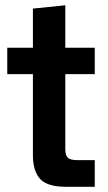

<svg xmlns="http://www.w3.org/2000/svg" viewBox="-20 -715 412 735"><path d="M231.9 0Q161.1 0 133.5 -30Q106 -60.1 106 -121.1V-431.2H7.8V-532.2H106V-682.1L230 -694.8V-532.2H342.8V-431.2H230V-144Q230 -119.6 240.2 -110.8Q250.5 -102.1 274.9 -102.1H342.8V0Z"/></svg>

Font: Lumene Sans
Style: Bold
Weight: 600
Designer: Deni Anggara
Version: Version 1.003;Glyphs 3.1.2 (3151)